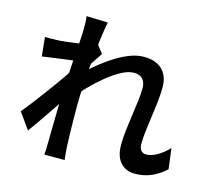

<svg xmlns="http://www.w3.org/2000/svg" viewBox="-118 -945 1236 1132"><g transform="rotate(15 500.0 -379.5)"><path d="M975 -59Q939 -25 892.5 -3.5Q846 18 788 18Q734 18 700.5 -19Q667 -56 667 -126Q667 -167 672.5 -214Q678 -261 685 -309Q692 -357 697.5 -401Q703 -445 703 -480Q703 -518 684.5 -537Q666 -556 632 -556Q597 -556 554 -532.5Q511 -509 466 -472Q421 -435 379.5 -392Q338 -349 306 -310V-448Q325 -468 354.5 -495Q384 -522 421 -551Q458 -580 499.5 -605.5Q541 -631 583 -646.5Q625 -662 664 -662Q716 -662 749.5 -643.5Q783 -625 799.5 -592.5Q816 -560 816 -518Q816 -480 811 -433.5Q806 -387 799 -338.5Q792 -290 786.5 -243.5Q781 -197 781 -159Q781 -138 792 -123.5Q803 -109 824 -109Q854 -109 889 -128.5Q924 -148 959 -184ZM289 -536Q274 -534 249 -531Q224 -528 195 -524Q166 -520 136 -516Q106 -512 81 -508L69 -624Q89 -623 107.5 -623.5Q126 -624 150 -625Q173 -626 205.5 -630Q238 -634 272.5 -638.5Q307 -643 337 -649Q367 -655 383 -661L420 -614Q412 -602 400 -584Q388 -566 376.5 -548Q365 -530 356 -516L306 -343Q289 -318 265 -282.5Q241 -247 214.5 -208Q188 -169 162 -131.5Q136 -94 115 -65L45 -164Q64 -187 89 -219Q114 -251 141 -287.5Q168 -324 194.5 -360Q221 -396 243 -428Q265 -460 279 -482L282 -515ZM278 -721Q278 -741 278 -762.5Q278 -784 274 -806L405 -802Q400 -779 393.5 -736Q387 -693 381 -636.5Q375 -580 369.5 -518Q364 -456 360.5 -394.5Q357 -333 357 -280Q357 -238 357.5 -196.5Q358 -155 359 -113Q360 -71 362 -25Q363 -12 365 9.5Q367 31 369 47H245Q247 30 247.5 9.5Q248 -11 248 -23Q249 -71 249.5 -111.5Q250 -152 251 -197Q252 -242 253 -302Q254 -325 256 -361.5Q258 -398 260.5 -441.5Q263 -485 266 -530Q269 -575 272 -614.5Q275 -654 276.5 -682.5Q278 -711 278 -721Z"/></g></svg>

Font: Noto Sans HK SemiBold
Style: Regular
Weight: 600
Version: Version 2.004-H2;hotconv 1.0.118;makeotfexe 2.5.65603